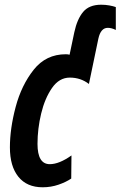

<svg xmlns="http://www.w3.org/2000/svg" viewBox="-20 -784 511 814"><path d="M282 -27 283 -125Q231 -88 191 -88Q139 -88 139 -174Q139 -238 154.5 -302.5Q170 -367 200.5 -411Q231 -455 276 -455Q322 -455 357 -428L397 -620Q407 -666 437 -666Q453 -666 471 -657V-754Q460 -758 443.5 -761Q427 -764 409 -764Q358 -764 332.5 -733.5Q307 -703 295 -647L275 -552Q268 -554 259 -554Q175 -554 123 -488.5Q71 -423 46.5 -331Q22 -239 22 -159Q22 -79 58 -34.5Q94 10 161 10Q196 10 228 -1Q260 -12 282 -27Z"/></svg>

Font: Noto Sans Display Condensed
Style: Bold Italic
Weight: 700
Width: 3
Designer: Monotype Design team
Foundry: Monotype Imaging Inc.
Version: 1.000